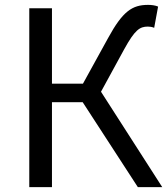

<svg xmlns="http://www.w3.org/2000/svg" viewBox="-20 -767 688 787"><path d="M394 -391 489 -565C533 -645 553 -658 586 -658C593 -658 603 -657 612 -653L628 -740C617 -745 601 -747 587 -747C522 -747 483 -721 423 -611L320 -424H193V-733H100V0H193V-348H319L545 0H645Z"/></svg>

Font: Noto Sans CJK JP Regular
Style: Regular
Weight: 400
Designer: Ryoko NISHIZUKA (kana & ideographs); Paul D. Hunt (Latin, Greek & Cyrillic); Wenlong ZHANG (bopomofo); Sandoll Communica
Foundry: Adobe Systems Incorporated
Version: Version 1.001;PS 1.001;hotconv 1.0.78;makeotf.lib2.5.61930